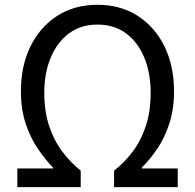

<svg xmlns="http://www.w3.org/2000/svg" viewBox="-20 -766 798 786"><path d="M51 0V-76.3H196.8V-80.3Q165.9 -112 135.6 -156.1Q105.3 -200.2 85.4 -259.2Q65.6 -318.3 65.6 -392.3Q65.6 -495.7 104.3 -575.2Q143 -654.8 213.4 -700.6Q283.8 -746.4 379.1 -746.4Q473.8 -746.4 544.4 -700.6Q615 -654.8 653.7 -575.2Q692.4 -495.7 692.4 -392.3Q692.4 -318.3 672.9 -259.2Q653.3 -200.2 623.2 -156.1Q593.1 -112 560.6 -80.3V-76.3H707.6V0H447V-67.4Q489.3 -100.3 523.2 -145.3Q557.2 -190.3 576.9 -249.9Q596.7 -309.6 596.7 -386.5Q596.7 -466.6 571 -529.5Q545.2 -592.5 496.6 -628.9Q448 -665.4 379.1 -665.4Q310.6 -665.4 262 -628.9Q213.4 -592.5 187.3 -529.5Q161.3 -466.6 161.3 -386.5Q161.3 -309.6 181.3 -249.9Q201.2 -190.3 235.1 -145.3Q269.1 -100.3 310.4 -67.4V0Z"/></svg>

Font: Noto Sans TC
Style: Regular
Weight: 100
Designer: Ryoko NISHIZUKA 西塚涼子 (kana, bopomofo & ideographs); Paul D. Hunt (Latin, Greek & Cyrillic); Sandoll Communications 산돌커뮤니
Foundry: Adobe
Version: Version 2.004;hotconv 1.0.118;makeotfexe 2.5.65603